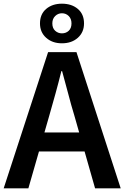

<svg xmlns="http://www.w3.org/2000/svg" viewBox="-22 -1022 675 1042"><path d="M-2 0 239 -739H393L633 0H494L382 -393Q364 -452 348 -514Q332 -576 315 -636H311Q296 -575 279 -513.5Q262 -452 245 -393L132 0ZM140 -200V-303H489V-200ZM314 -787Q262 -787 228.5 -817Q195 -847 195 -895Q195 -945 228.5 -973.5Q262 -1002 314 -1002Q367 -1002 400.5 -973.5Q434 -945 434 -895Q434 -847 400.5 -817Q367 -787 314 -787ZM314 -841Q336 -841 351 -855Q366 -869 366 -895Q366 -920 351 -935Q336 -950 314 -950Q293 -950 277.5 -935Q262 -920 262 -895Q262 -869 277.5 -855Q293 -841 314 -841Z"/></svg>

Font: Noto Sans JP SemiBold
Style: Regular
Weight: 600
Designer: Ryoko NISHIZUKA  (kana, bopomofo & ideographs); Paul D. Hunt (Latin, Greek & Cyrillic); Sandoll Communications , Soo-you
Foundry: Adobe
Version: Version 2.004-H2;hotconv 1.0.118;makeotfexe 2.5.65603